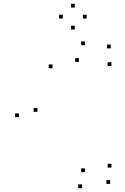

<svg xmlns="http://www.w3.org/2000/svg" viewBox="-20 -970 660 1013"><path d="M79.7 -351.7V-371.7H59.7V-351.7ZM412.8 22.8V2.8H392.8V22.8ZM561.3 0.2V-19.8H541.3V0.2ZM568 -85.7V-105.7H548V-85.7ZM428 -61.7V-81.7H408V-61.7ZM177.5 -380V-400H157.5V-380ZM257 -610V-630H237V-610ZM396.5 -643.2V-663.2H376.5V-643.2ZM567.8 -621.7V-641.7H547.8V-621.7ZM564.5 -714.7V-734.7H544.5V-714.7ZM428.2 -731.5V-751.5H408.2V-731.5ZM437.2 -872.3V-892.3H417.2V-872.3ZM374.3 -930V-950H354.3V-930ZM311.5 -872.3V-892.3H291.5V-872.3ZM374.3 -814.2V-834.2H354.3V-814.2Z"/></svg>

Font: Monaspace Argon Dots Var
Style: Regular
Weight: 400
Designer: Riley Cran and the Lettermatic Team
Version: Version 1.100 (Monaspace Argon Dots)